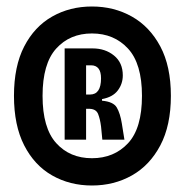

<svg xmlns="http://www.w3.org/2000/svg" viewBox="-20 -734 569 591"><path d="M263 -163Q195 -163 140.5 -194Q86 -225 54.5 -286.5Q23 -348 23 -439Q23 -530 54.5 -591Q86 -652 140.5 -683Q195 -714 263 -714Q331 -714 386 -683Q441 -652 473.5 -591Q506 -530 506 -439Q506 -348 473.5 -286.5Q441 -225 386 -194Q331 -163 263 -163ZM263 -247Q331 -247 374 -293Q417 -339 417 -439Q417 -538 374 -584.5Q331 -631 263 -631Q195 -631 153 -584.5Q111 -538 111 -439Q111 -340 153 -293.5Q195 -247 263 -247ZM179 -304V-585H265Q304 -585 331 -563Q358 -541 358 -502Q358 -476 342.5 -455.5Q327 -435 294 -429V-424Q329 -421 339.5 -403Q350 -385 355 -354L363 -304H295L291 -345Q288 -368 282 -383Q276 -398 257 -399H245V-304ZM245 -443H257Q291 -443 291 -493Q291 -533 260 -533H245Z"/></svg>

Font: Bricolage Grotesque 12pt Condensed SemiBold
Style: Regular
Weight: 600
Width: 3
Designer: Mathieu Triay
Foundry: Atelier Triay
Version: Version 1.001; ttfautohint (v1.8.4.7-5d5b);gftools[0.9.33.de